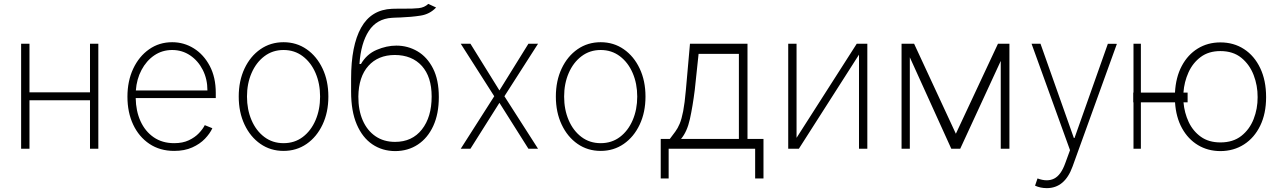

<svg xmlns="http://www.w3.org/2000/svg" viewBox="-20 -773 6672 998"><path d="M133.2 -545.5V-293H447.8V-545.5H491.1V0H447.8V-251.8H133.2V0H89.8V-545.5Z M885.3 11.4Q811.4 11.4 756.7 -25.2Q702.1 -61.8 672.2 -125.4Q642.4 -188.9 642.4 -270.2Q642.4 -351.9 672.4 -415.8Q702.4 -479.8 755 -516.7Q807.5 -553.6 875 -553.6Q936.1 -553.6 987.6 -521.5Q1039.1 -489.3 1070.3 -430.2Q1101.6 -371.1 1101.6 -290.1V-263.1H685.4Q686.4 -196 710.4 -143.1Q734.4 -90.2 778.9 -59.5Q823.5 -28.8 885.3 -28.8Q929.7 -28.8 961.5 -43.9Q993.3 -58.9 1013.8 -80.6Q1034.4 -102.3 1044.4 -122.5L1083.8 -106.5Q1071.4 -79.2 1045.3 -51.8Q1019.2 -24.5 979.2 -6.6Q939.3 11.4 885.3 11.4ZM686.1 -302.6H1058.2Q1058.2 -361.9 1034.1 -409.4Q1009.9 -457 968.4 -485.1Q926.8 -513.1 875 -513.1Q823.2 -513.1 782.1 -485.3Q741.1 -457.4 715.7 -409.6Q690.3 -361.9 686.1 -302.6Z M1453.8 11.4Q1386.4 11.4 1333.8 -25Q1281.2 -61.4 1251.1 -125.4Q1220.9 -189.3 1220.9 -271Q1220.9 -353 1251.1 -416.9Q1281.2 -480.8 1333.8 -517.2Q1386.4 -553.6 1453.8 -553.6Q1521.3 -553.6 1573.9 -517Q1626.4 -480.5 1656.6 -416.7Q1686.8 -353 1686.8 -271Q1686.8 -189.3 1656.6 -125.4Q1626.4 -61.4 1573.9 -25Q1521.3 11.4 1453.8 11.4ZM1453.8 -28.8Q1511.4 -28.8 1554 -61.1Q1596.6 -93.4 1620.2 -148.4Q1643.8 -203.5 1643.8 -271Q1643.8 -338.4 1620.2 -393.3Q1596.6 -448.2 1553.8 -480.6Q1511 -513.1 1453.8 -513.1Q1397 -513.1 1354.2 -480.6Q1311.4 -448.2 1287.6 -393.3Q1263.8 -338.4 1263.8 -271Q1263.8 -203.5 1287.5 -148.4Q1311.1 -93.4 1353.9 -61.1Q1396.7 -28.8 1453.8 -28.8Z M2206.3 -752.8 2246.8 -734Q2214.1 -699.2 2166 -691.8Q2117.9 -684.3 2061.4 -682.2Q2050.4 -681.8 2039.4 -681.5Q2028.4 -681.1 2017.4 -680.4Q1938.2 -675.4 1897 -612Q1855.8 -548.7 1848.4 -440.3H1856.2Q1886 -491.8 1937.9 -513.8Q1989.7 -535.9 2040.1 -535.9Q2099.8 -535.9 2150 -506.4Q2200.3 -476.9 2230.6 -417.6Q2261 -358.3 2261 -268.5Q2261 -181.1 2232.1 -118.3Q2203.1 -55.4 2152 -21.7Q2100.9 12.1 2034.4 12.4Q1967.3 12.1 1915.7 -22.7Q1864 -57.5 1834.5 -126.1Q1805 -194.6 1805 -296.5V-364Q1805 -536.2 1857.2 -629.4Q1909.4 -722.7 2017.8 -727.3Q2036.2 -728 2052.7 -728Q2069.2 -728 2084.2 -728Q2126.1 -727.6 2156.1 -730.6Q2186.1 -733.7 2206.3 -752.8ZM2033.4 -35.5Q2122.2 -35.5 2172.9 -100Q2223.7 -164.4 2223.7 -271.3Q2223.7 -373.9 2172.6 -430.4Q2121.4 -486.9 2032 -487.2Q1945.3 -486.9 1894.7 -430.4Q1844.1 -373.9 1842.7 -271.3Q1842.3 -200.6 1865.4 -147.5Q1888.5 -94.5 1931.5 -65Q1974.4 -35.5 2033.4 -35.5Z M2425.4 -545.5 2576 -302.9 2726.6 -545.5H2776.6L2601.9 -272.7L2776.6 0H2726.6L2576 -238.6L2425.4 0H2375L2549 -272.7L2375 -545.5Z M3102.3 11.4Q3034.8 11.4 2982.2 -25Q2929.7 -61.4 2899.5 -125.4Q2869.3 -189.3 2869.3 -271Q2869.3 -353 2899.5 -416.9Q2929.7 -480.8 2982.2 -517.2Q3034.8 -553.6 3102.3 -553.6Q3169.7 -553.6 3222.3 -517Q3274.9 -480.5 3305 -416.7Q3335.2 -353 3335.2 -271Q3335.2 -189.3 3305 -125.4Q3274.9 -61.4 3222.3 -25Q3169.7 11.4 3102.3 11.4ZM3102.3 -28.8Q3159.8 -28.8 3202.4 -61.1Q3245 -93.4 3268.6 -148.4Q3292.3 -203.5 3292.3 -271Q3292.3 -338.4 3268.6 -393.3Q3245 -448.2 3202.2 -480.6Q3159.4 -513.1 3102.3 -513.1Q3045.5 -513.1 3002.7 -480.6Q2959.9 -448.2 2936.1 -393.3Q2912.3 -338.4 2912.3 -271Q2912.3 -203.5 2935.9 -148.4Q2959.5 -93.4 3002.3 -61.1Q3045.1 -28.8 3102.3 -28.8Z M3414.4 154.5V-50.8H3461.6Q3477.3 -71.7 3490.1 -88.8Q3502.8 -105.8 3513 -130Q3523.1 -154.1 3531.1 -195.1Q3539.1 -236.2 3545.1 -305L3566.4 -545.5H3865.4V-50.8H3948.5V154.5H3905.2V0H3455.6V154.5ZM3519.9 -50.8H3820.7V-492.9H3611.2L3591.3 -305Q3580.6 -220.5 3566.1 -154.3Q3551.5 -88.1 3519.9 -50.8Z M4120.4 -56.5 4433.2 -545.5H4488.3V0H4445V-489L4132.5 0H4077.1V-545.5H4120.4Z M4948.5 -77.8 5167.3 -545.5H5226.9V0H5181.8V-456.3L4971.2 0H4924.7L4709.2 -475.1V0H4666.2V-545.5H4731.5Z M5421.2 204.9Q5388.1 204.9 5360.1 192.1L5372.9 154.5Q5423.3 173.3 5459 155.5Q5494.7 137.8 5517 75.6L5541.9 7.5L5342 -545.5H5388.5L5561.8 -55.8H5565.3L5738.6 -545.5L5785.5 -545.1L5555 92.7Q5514.6 204.9 5421.2 204.9Z M5910.2 -545.5V-291.5H6087.4Q6091.6 -371.8 6122.9 -430.4Q6154.1 -489 6206 -520.8Q6257.8 -552.6 6323.5 -552.6Q6392.8 -552.6 6446.4 -517.8Q6500 -483 6530.5 -419Q6561.1 -355.1 6561.1 -268.1Q6561.1 -182.5 6530.5 -119.7Q6500 -56.8 6446.4 -22.4Q6392.8 12.1 6323.5 12.4Q6258.2 12.1 6206.9 -18.8Q6155.5 -49.7 6124.1 -106.5Q6092.7 -163.4 6087.7 -241.1H5910.2V0H5871.8V-241.1H5870.4V-291.5H5871.8V-545.5ZM6153.1 -291.5V-241.1H6131.7Q6136.4 -186.4 6158.7 -138.8Q6181.1 -91.3 6222.1 -62Q6263.1 -32.7 6323.5 -32.7Q6389.2 -32.7 6432.2 -66.4Q6475.1 -100.1 6496.3 -154.1Q6517.4 -208.1 6517 -268.1Q6517.4 -328.1 6496.3 -383Q6475.1 -437.9 6432.2 -472.7Q6389.2 -507.5 6323.5 -507.5Q6262.4 -507.5 6221.2 -476.7Q6180 -446 6157.7 -396.7Q6135.3 -347.3 6131.4 -291.5Z"/></svg>

Font: Inter Extra Light BETA
Style: Regular
Weight: 200
Designer: Rasmus Andersson
Foundry: rsms
Version: Version 3.011;git-f93a4a705